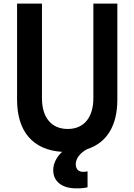

<svg xmlns="http://www.w3.org/2000/svg" viewBox="-20 -820 740 1057"><path d="M74 -800V-271C74 -95 162 6 322 16C291 44 273 81 273 117C273 179 321 217 400 217C429 217 448 215 462 211V123C455 125 448 126 437 126C412 126 397 110 397 84C397 53 421 21 460 1C568 -34 626 -128 626 -271V-800H494V-280C494 -173 442 -110 353 -110C264 -110 211 -172 211 -279V-800Z"/></svg>

Font: Martian Mono Std Md
Style: Regular
Weight: 500
Monospace: yes
Designer: Roman Shamin
Foundry: Evil Martians
Version: Version 1.000